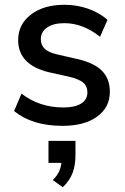

<svg xmlns="http://www.w3.org/2000/svg" viewBox="-20 -520 522 804"><path d="M39 -55 70 -128Q145 -70 245 -70Q294 -70 320 -86.5Q346 -103 346 -133Q346 -159 328.5 -174Q311 -189 268 -199L187 -217Q122 -232 89 -266Q56 -300 56 -352Q56 -418 109.5 -459Q163 -500 250 -500Q302 -500 349 -483.5Q396 -467 430 -437L399 -366Q327 -423 250 -423Q204 -423 177.5 -405Q151 -387 151 -356Q151 -331 167.5 -315.5Q184 -300 220 -292L303 -273Q374 -257 407 -223.5Q440 -190 440 -136Q440 -70 386.5 -31.5Q333 7 242 7Q115 7 39 -55ZM296 70V130Q296 172 284 204Q272 236 243 264L201 234Q219 216 227 199Q235 182 237 162H183V70Z"/></svg>

Font: wassup Sans
Style: Medium
Weight: 600
Version: Version 2.001